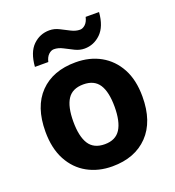

<svg xmlns="http://www.w3.org/2000/svg" viewBox="-138 -865 895 984"><g transform="rotate(-20 309.5 -373.5)"><path d="M574 -274Q574 -138 502.5 -64Q431 10 308 10Q232 10 172.5 -23Q113 -56 79 -119.5Q45 -183 45 -274Q45 -410 116 -483Q187 -556 311 -556Q388 -556 447 -523Q506 -490 540 -427.5Q574 -365 574 -274ZM197 -274Q197 -193 223.5 -151.5Q250 -110 310 -110Q369 -110 395.5 -151.5Q422 -193 422 -274Q422 -355 395.5 -395.5Q369 -436 310 -436Q250 -436 223.5 -395.5Q197 -355 197 -274ZM108 -605Q114 -683 151.5 -719.5Q189 -756 241 -756Q268 -756 293.5 -743Q319 -730 343.5 -717.5Q368 -705 391 -705Q406 -705 420 -718Q434 -731 440 -757H513Q507 -680 469 -643Q431 -606 380 -606Q354 -606 328.5 -618.5Q303 -631 278.5 -644Q254 -657 230 -657Q215 -657 201 -644Q187 -631 181 -605Z"/></g></svg>

Font: Noto Sans Kawi
Style: Bold
Weight: 700
Designer: Fadhl Haqq
Version: Version 1.000